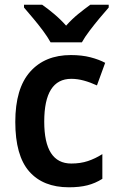

<svg xmlns="http://www.w3.org/2000/svg" viewBox="-20 -786 496 816"><path d="M273 10Q163 10 104 -57.5Q45 -125 45 -268Q45 -410 108 -481Q171 -552 281 -552Q328 -552 364.5 -542.5Q401 -533 427 -519L392 -423Q364 -436 336.5 -443.5Q309 -451 283 -451Q168 -451 168 -269Q168 -91 283 -91Q322 -91 353.5 -101.5Q385 -112 415 -131V-26Q385 -7 351.5 1.5Q318 10 273 10ZM195 -606Q183 -628 163 -655Q143 -682 121 -708Q99 -734 82 -754V-766H159Q182 -750 209.5 -727Q237 -704 261 -677Q286 -705 312.5 -726.5Q339 -748 364 -766H442V-754Q425 -735 403 -708.5Q381 -682 360.5 -655Q340 -628 328 -606Z"/></svg>

Font: Noto Sans Sinhala UI SemiCondensed SemiBold
Style: Regular
Weight: 600
Width: 4
Designer: Jelle Bosma - Monotype Design Team
Foundry: Monotype Imaging Inc.
Version: Version 2.006; ttfautohint (v1.8.4.7-5d5b)